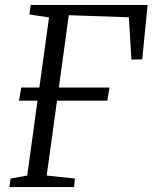

<svg xmlns="http://www.w3.org/2000/svg" viewBox="-20 -763 622 783"><path d="M18.5 0 23 -35 91 -47 133 -352.5H57.5L66.5 -406H140.5L180 -692L100 -704L105 -743H582L560 -521L516 -520L505.5 -692.5L260.5 -701L220 -406H426.5L417.5 -352.5H212.5L170.5 -47L285.5 -35L282 0Z"/></svg>

Font: Merriweather Light
Style: Italic
Weight: 300
Italic angle: -7.8°
Designer: Eben Sorkin
Foundry: Eben Sorkin
Version: Version 2.101